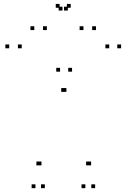

<svg xmlns="http://www.w3.org/2000/svg" viewBox="-20 -972 660 1002"><path d="M476.5 10V-10H456.5V10ZM612 -720V-740H592V-720ZM550 -720V-740H530V-720ZM455.5 -109V-129H435.5V-109ZM449.5 -109V-129H429.5V-109ZM356 -598V-618H336V-598ZM293.5 -598V-618H273.5V-598ZM196.5 -109V-129H176.5V-109ZM190 -109V-129H170V-109ZM93.5 -720V-740H73.5V-720ZM28 -720V-740H8V-720ZM165 10V-10H145V10ZM214 10V-10H194V10ZM319.5 -492.5V-512.5H299.5V-492.5ZM326.5 -492.5V-512.5H306.5V-492.5ZM425.5 10V-10H405.5V10ZM224.5 -815V-835H204.5V-815ZM334 -917V-937H314V-917ZM306 -917V-937H286V-917ZM415.5 -815V-835H395.5V-815ZM481 -815V-835H461V-815ZM349 -931.5V-951.5H329V-931.5ZM291 -931.5V-951.5H271V-931.5ZM159 -815V-835H139V-815Z"/></svg>

Font: Monaspace Argon Dots Var
Style: Regular
Weight: 400
Designer: Riley Cran and the Lettermatic Team
Version: Version 1.100 (Monaspace Argon Dots)